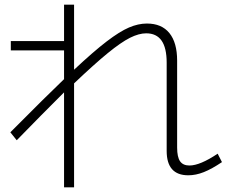

<svg xmlns="http://www.w3.org/2000/svg" viewBox="-20 -766 978 824"><path d="M695.3 -118.2V-497.1Q695.3 -560.5 673.3 -591.8Q651.4 -623 607.4 -623Q576.2 -623 537.8 -603.8Q499.5 -584.5 442.6 -538.1Q385.7 -491.7 297.9 -408.2V38.1H254.9V-369.6Q158.7 -273.9 51.8 -164.1L24.4 -198.2Q183.6 -358.4 254.9 -426.3V-549.8H26.4V-589.8H254.9V-746.1H297.9V-466.8Q381.8 -545.4 437.7 -588.1Q493.7 -630.9 533.4 -647.9Q573.2 -665 610.4 -665Q673.8 -665 707 -624Q740.2 -583 740.2 -505.9V-132.8Q740.2 -91.8 752.9 -73.7Q765.6 -55.7 793 -55.7Q838.4 -55.7 914.1 -106.4L932.6 -70.3Q889.2 -41 854.7 -27.3Q820.3 -13.7 788.1 -13.7Q695.3 -13.7 695.3 -118.2Z"/></svg>

Font: Pretendard JP ExtraLight
Style: Regular
Weight: 200
Designer: Base glyphs from Inter by Rasmus Andersson; Hangeul glyphs from Noto Sans CJK(Source Han Sans) by Jang Soo-young and Kan
Foundry: Kil Hyung-jin
Version: Version 1.309